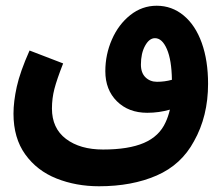

<svg xmlns="http://www.w3.org/2000/svg" viewBox="-20 -461 780 669"><path d="M705 -169Q705 -56 656 31Q612 113 526 150.5Q440 188 325 188Q245 188 177 161Q109 134 68 77Q27 20 27 -65Q27 -107 38.5 -159Q50 -211 83 -285L200 -240Q178 -184 169.5 -151Q161 -118 161 -83Q161 -14 210 23Q259 60 339 60Q428 60 481.5 37Q535 14 557 -35Q566 -54 572 -79Q534 -68 493 -68Q428 -68 387.5 -108Q347 -148 347 -213Q347 -271 370 -323.5Q393 -376 434 -408.5Q475 -441 526 -441Q579 -441 620 -407Q661 -373 683 -311.5Q705 -250 705 -169ZM527 -176Q554 -176 579 -183Q578 -252 561.5 -290Q545 -328 520 -328Q500 -328 485.5 -301.5Q471 -275 471 -236Q471 -207 487 -191.5Q503 -176 527 -176Z"/></svg>

Font: Noto Sans Arabic Cond
Style: Bold
Weight: 700
Width: 3
Designer: Nadine Chahine
Foundry: Monotype Imaging Inc.
Version: Version 1.001